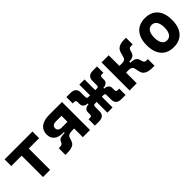

<svg xmlns="http://www.w3.org/2000/svg" viewBox="211 -1513 2508 2508"><g transform="rotate(-45 1465.0 -258.5)"><path d="M227.1 0V-517.6H358.9V0ZM35.6 -394.5V-517.6H550.3V-394.5Z M818.8 -221.7Q739.7 -221.7 696.5 -257.3Q653.3 -293 653.3 -357.9Q653.3 -434.1 706.8 -475.8Q760.3 -517.6 857.9 -517.6H980V-394.5H861.8Q826.2 -394.5 807.9 -380.4Q789.6 -366.2 789.6 -338.4Q789.6 -311.5 807.9 -297.6Q826.2 -283.7 861.8 -283.7H970.2L965.3 -221.7ZM639.2 2.4V-120.6H663.6Q683.6 -120.6 696 -127.9Q708.5 -135.3 716.8 -154.3L725.1 -170.9Q734.9 -193.8 764.9 -200.7Q794.9 -207.5 835 -207.5H927.7L944.3 -160.6Q905.3 -160.6 883.3 -155.5Q861.3 -150.4 850.6 -138.7Q839.8 -127 834.5 -106.9L827.6 -84Q818.4 -49.8 798.3 -31Q778.3 -12.2 746.3 -4.9Q714.4 2.4 668.5 2.4ZM835 -160.6V-283.7H986.8V-160.6ZM963.4 0V-517.6H1095.7V0Z M1565.4 -261.7 1537.6 -319.8Q1564 -319.8 1568.1 -328.6Q1572.3 -337.4 1572.3 -364.3V-428.7Q1572.3 -478 1597.9 -500.2Q1623.5 -522.5 1672.4 -522.5H1748V-405.3H1718.8Q1708 -405.3 1699 -398.7Q1689.9 -392.1 1689.9 -376.5V-335.4Q1689.9 -304.2 1669.4 -286.6Q1648.9 -269 1619.1 -266.6ZM1181.6 4.9V-112.3H1210.9Q1222.2 -112.3 1231 -119.1Q1239.7 -126 1239.7 -141.1V-182.1Q1239.7 -213.9 1260.3 -231.2Q1280.8 -248.5 1310.5 -251L1364.3 -255.9L1392.1 -198.2Q1365.7 -198.2 1361.6 -189.5Q1357.4 -180.7 1357.4 -153.8V-88.9Q1357.4 -39.6 1331.8 -17.3Q1306.2 4.9 1257.3 4.9ZM1320.3 -198.2V-319.8H1426.8V-198.2ZM1364.3 -261.7 1310.5 -266.6Q1280.8 -269 1260.3 -286.6Q1239.7 -304.2 1239.7 -335.4V-376.5Q1239.7 -392.1 1231 -398.7Q1222.2 -405.3 1210.9 -405.3H1181.6V-522.5H1257.3Q1306.2 -522.5 1331.8 -500.2Q1357.4 -478 1357.4 -428.7V-364.3Q1357.4 -337.4 1361.6 -328.6Q1365.7 -319.8 1392.1 -319.8ZM1416.5 0V-517.6H1512.2V0ZM1672.4 4.9Q1623.5 4.9 1597.9 -17.3Q1572.3 -39.6 1572.3 -88.9V-153.8Q1572.3 -180.7 1568.1 -189.5Q1564 -198.2 1537.6 -198.2L1565.4 -255.9L1619.1 -251Q1648.9 -248.5 1669.4 -231.2Q1689.9 -213.9 1689.9 -182.1V-141.1Q1689.9 -126 1699 -119.1Q1708 -112.3 1718.8 -112.3H1748V4.9ZM1498.5 -198.2V-319.8H1609.4V-198.2Z M2019.5 -269.5 2011.2 -320.3Q2038.6 -320.3 2054.7 -330.6Q2070.8 -340.8 2075.7 -360.4L2097.2 -437Q2105.5 -464.8 2124.5 -483.4Q2143.6 -502 2173.3 -511Q2203.1 -520 2242.7 -520H2280.3V-397H2251Q2233.9 -397 2222.9 -390.4Q2211.9 -383.8 2207.5 -370.6L2194.3 -329.1Q2186.5 -300.8 2161.1 -285.2Q2135.7 -269.5 2095.7 -269.5ZM1826.7 0V-517.6H1959V0ZM1951.7 -197.3V-320.3H2090.3V-197.3ZM2247.6 2.4Q2203.6 2.4 2171.4 -6.8Q2139.2 -16.1 2119.6 -34.4Q2100.1 -52.7 2093.3 -80.6L2075.7 -157.2Q2071.3 -176.8 2054.9 -187Q2038.6 -197.3 2011.2 -197.3L2019.5 -248H2100.6Q2187.5 -248 2204.1 -188.5L2217.3 -147Q2221.7 -133.8 2232.7 -127.2Q2243.7 -120.6 2260.7 -120.6H2285.2V2.4Z M2636.7 9.8Q2524.9 9.8 2463.4 -60.5Q2401.9 -130.9 2401.9 -258.8Q2401.9 -387.2 2463.4 -457.3Q2524.9 -527.3 2636.7 -527.3Q2748.6 -527.3 2810.1 -457.3Q2871.6 -387.2 2871.6 -258.8Q2871.6 -130.9 2810.1 -60.5Q2748.6 9.8 2636.7 9.8ZM2637 -115.7Q2682.1 -115.7 2706.8 -153.1Q2731.4 -190.5 2731.4 -258.9Q2731.4 -327.6 2706.8 -364.7Q2682.1 -401.9 2636.7 -401.9Q2591.8 -401.9 2566.9 -364.7Q2542 -327.5 2542 -258.8Q2542 -190.4 2566.9 -153.1Q2591.8 -115.7 2637 -115.7Z"/></g></svg>

Font: Cascadia Code PL
Style: Regular
Weight: 400
Monospace: yes
Designer: Aaron Bell
Foundry: Saja Typeworks
Version: Version 2102.003